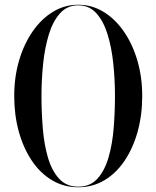

<svg xmlns="http://www.w3.org/2000/svg" viewBox="-20 -780 660 810"><path d="M310 10Q249 10 199.2 -19.8Q149.5 -49.5 114 -102.5Q78.5 -155.5 59.2 -225.2Q40 -295 40 -375Q40 -455 60.5 -524.8Q81 -594.5 117.8 -647.5Q154.5 -700.5 203.5 -730.2Q252.5 -760 310 -760Q367.5 -760 416.5 -730.2Q465.5 -700.5 502.2 -647.5Q539 -594.5 559.5 -524.8Q580 -455 580 -375Q580 -295 560.8 -225.2Q541.5 -155.5 506 -102.5Q470.5 -49.5 420.8 -19.8Q371 10 310 10ZM310 7.5Q360.5 7.5 391 -26.2Q421.5 -60 437.8 -115.5Q454 -171 459.5 -239Q465 -307 465 -375Q465 -443.5 458 -511.2Q451 -579 434 -634.5Q417 -690 386.8 -723.8Q356.5 -757.5 310 -757.5Q263.5 -757.5 233.2 -723.8Q203 -690 186 -634.5Q169 -579 162 -511.2Q155 -443.5 155 -375Q155 -307 160.5 -239Q166 -171 182.2 -115.5Q198.5 -60 229.2 -26.2Q260 7.5 310 7.5Z"/></svg>

Font: Bodoni Moda 72pt
Style: Regular
Weight: 400
Designer: Owen Earl
Foundry: indestructible type
Version: Version 2.005